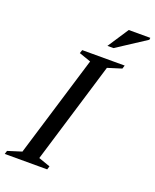

<svg xmlns="http://www.w3.org/2000/svg" viewBox="-177 -947 837 1037"><g transform="rotate(20 242.0 -429.0)"><path d="M242 -627 174.5 -650.5 181 -670H425L419 -650.5L339 -625.5L162.5 -43L229.5 -19.5L223.5 0H-20.5L-14.5 -19.5L65 -44.5ZM301 -738 380 -858H504L502.5 -846.5L336 -738Z"/></g></svg>

Font: Newsreader Text Medium
Style: Italic
Weight: 500
Italic angle: -17°
Designer: Hugues Gentile
Foundry: Production Type
Version: Version 1.001